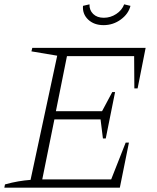

<svg xmlns="http://www.w3.org/2000/svg" viewBox="-23 -866 723 886"><path d="M-3 0 0 -15Q32 -24 61.5 -29Q91 -34 118 -36L241 -609L122 -629L126 -645H649L612 -458H597L596 -607H286L235 -353H448L495 -441H508L465 -227H452L441 -315H228L172 -38H490L557 -208H572L530 0ZM455 -750Q411 -750 384 -775.5Q357 -801 360 -839L390 -846Q389 -819 407 -801.5Q425 -784 456 -784Q487 -784 513.5 -801.5Q540 -819 550 -846L579 -839Q570 -802 534.5 -776Q499 -750 455 -750Z"/></svg>

Font: Piazzolla ExtraLight
Style: Italic
Weight: 200
Italic angle: -11.3°
Designer: Juan Pablo del Peral
Foundry: Huerta Tipografica
Version: Version 1.330